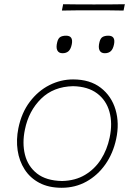

<svg xmlns="http://www.w3.org/2000/svg" viewBox="-20 -880 637 909"><path d="M272 9Q210.5 9 166.5 -14.2Q122.5 -37.5 96.8 -77.5Q71 -117.5 63.5 -168Q56 -218.5 67 -273Q82 -346.5 121.2 -398.2Q160.5 -450 214 -477Q267.5 -504 326 -504Q406 -504 457 -464.5Q508 -425 527 -360.8Q546 -296.5 530 -222Q515.5 -154 479 -102Q442.5 -50 389.5 -20.5Q336.5 9 272 9ZM274 -23Q336.5 -24.5 382.5 -52Q428.5 -79.5 457.8 -125.2Q487 -171 499 -228Q513.5 -296 498.2 -350.8Q483 -405.5 439.5 -438Q396 -470.5 326 -472Q233 -470 174.5 -412.5Q116 -355 98 -267Q84.5 -202.5 98.2 -147.5Q112 -92.5 155.2 -58.5Q198.5 -24.5 274 -23ZM476 -628Q458 -628 451.2 -641.8Q444.5 -655.5 451 -681Q455.5 -699 465.8 -705Q476 -711 493 -711Q527.5 -711 520 -671Q515.5 -648 504.8 -638Q494 -628 476 -628ZM276 -628Q258 -628 251.2 -641.8Q244.5 -655.5 251 -681Q255.5 -699 265.8 -705Q276 -711 293 -711Q327.5 -711 320 -671Q315.5 -648 304.8 -638Q294 -628 276 -628ZM273 -830 279 -860Q312 -859.5 348.8 -859.2Q385.5 -859 425 -859Q465 -859 501.5 -859.2Q538 -859.5 571 -860L565 -830Q532 -831 495.5 -831Q459 -831 419 -831Q379.5 -831 342.8 -831Q306 -831 273 -830Z"/></svg>

Font: Commissioner Flair Thin
Style: Italic
Weight: 100
Italic angle: -12°
Designer: Kostas Bartsokas
Foundry: Kostas Bartsokas
Version: Version 1.000; ttfautohint (v1.8.3)